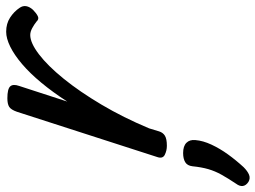

<svg xmlns="http://www.w3.org/2000/svg" viewBox="-204 -434 849 638"><g transform="rotate(-90 221.0 -114.5)"><path d="M56 15Q40 15 26 8Q12 1 19 -18L169 -483Q176 -503 185.5 -509Q195 -515 214 -515Q245 -515 253.5 -505.5Q262 -496 255 -476L203 -316Q234 -364 265.5 -402Q297 -440 327.5 -466Q358 -492 385.5 -505.5Q413 -519 435 -519Q462 -519 482 -506Q502 -493 514 -475Q522 -464 520 -452.5Q518 -441 508 -430Q497 -419 487 -414Q477 -409 469 -418Q459 -426 447 -432.5Q435 -439 424 -439Q398 -439 360 -410Q322 -381 279 -328Q236 -275 193 -202.5Q150 -130 114 -44L104 -11Q100 2 89.5 8.5Q79 15 56 15ZM-64 286Q-76 278 -77.5 267.5Q-79 257 -70 245Q-52 218 -40 196.5Q-28 175 -21.5 152.5Q-15 130 -12 100Q-10 83 1.5 76Q13 69 32 69Q55 69 66 80Q77 91 75 110Q73 135 60 163Q47 191 27.5 218Q8 245 -15 270Q-28 283 -40 288Q-52 293 -64 286Z"/></g></svg>

Font: Playwrite NZ
Style: Regular
Weight: 400
Designer: Veronika Burian, José Scaglione
Foundry: TypeTogether
Version: Version 1.002